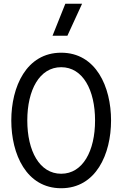

<svg xmlns="http://www.w3.org/2000/svg" viewBox="-20 -990 650 1020"><path d="M305 -710C120 -710 40 -529 40 -350C40 -171 120 10 305 10C490 10 570 -171 570 -350C570 -529 490 -710 305 -710ZM305 -67C190 -67 125 -188 125 -350C125 -512 190 -633 305 -633C420 -633 485 -512 485 -350C485 -188 420 -67 305 -67ZM327 -970 259 -800H338L416 -970Z"/></svg>

Font: Necto Mono
Style: Regular
Weight: 400
Designer: Marco Condello
Foundry: Collletttivo
Version: Version 1.300;Glyphs 3.2 (3217)